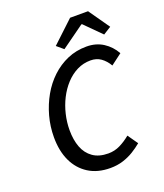

<svg xmlns="http://www.w3.org/2000/svg" viewBox="-155 -950 909 1065"><g transform="rotate(-20 300.0 -418.0)"><path d="M312 12Q237 12 184 -21.5Q131 -55 103 -114.5Q75 -174 75 -255Q75 -319 91.5 -379Q108 -439 137.5 -491Q167 -543 209 -582.5Q251 -622 303 -644.5Q355 -667 416 -667Q472 -667 514 -640Q556 -613 581 -568L516 -519Q497 -551 471.5 -569Q446 -587 411 -587Q368 -587 331 -568.5Q294 -550 264 -517.5Q234 -485 213 -443.5Q192 -402 181 -355.5Q170 -309 170 -263Q170 -205 186.5 -161.5Q203 -118 238.5 -93Q274 -68 329 -68Q366 -68 398.5 -84Q431 -100 461 -125L503 -65Q479 -45 450.5 -27.5Q422 -10 387.5 1Q353 12 312 12ZM297 -695 258 -728 386 -848H492L578 -725L532 -696L436 -792H432Z"/></g></svg>

Font: Source Code Pro ExtraLight Medium
Style: Italic
Weight: 500
Italic angle: -11°
Monospace: yes
Version: Version 1.016;hotconv 1.0.116;makeotfexe 2.5.65601